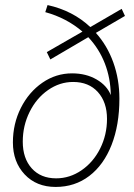

<svg xmlns="http://www.w3.org/2000/svg" viewBox="-20 -729 528 759"><path d="M359 -599Q404 -549 428 -482Q452 -415 452 -339Q452 -235 421 -156Q390 -77 333 -33.5Q276 10 200 10Q124 10 77.5 -39.5Q31 -89 31 -166Q31 -240 62.5 -302.5Q94 -365 147.5 -402Q201 -439 265 -439Q320 -439 361.5 -415Q403 -391 418 -353Q417 -420 394.5 -478Q372 -536 329 -582L179 -494L165 -523L306 -604Q243 -658 159 -681L168 -709Q268 -687 337 -622L461 -694L474 -666ZM403 -259Q403 -325 367 -365Q331 -405 269 -405Q216 -405 170 -373Q124 -341 97 -286.5Q70 -232 70 -169Q70 -103 105.5 -63.5Q141 -24 202 -24Q256 -24 302.5 -56Q349 -88 376 -142Q403 -196 403 -259Z"/></svg>

Font: Sarabun Thin
Style: Italic
Weight: 250
Italic angle: -10°
Designer: Suppakit Chalermlarp | Katatrad Co.,Ltd.
Foundry: Cadson Demak Co.,Ltd.
Version: Version 1.000; ttfautohint (v1.6)